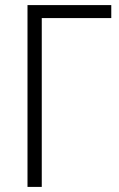

<svg xmlns="http://www.w3.org/2000/svg" viewBox="-20 -734 468 754"><path d="M417 -714V-663H144V0H88V-714Z"/></svg>

Font: Noto Sans UI SemiCondensed Light
Style: Regular
Weight: 300
Width: 4
Designer: Monotype Design Team
Foundry: Monotype Imaging Inc.
Version: Version 1.901